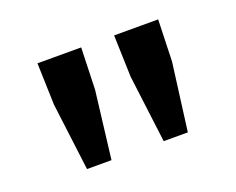

<svg xmlns="http://www.w3.org/2000/svg" viewBox="-66 -886 679 553"><g transform="rotate(-20 273.0 -609.5)"><path d="M118 -442 92 -649 88 -777H222L218 -649L193 -442ZM353 -442 327 -649 323 -777H458L454 -649L427 -442Z"/></g></svg>

Font: Noto Sans HK Thin SemiBold
Style: Regular
Weight: 600
Version: Version 2.004-H2;hotconv 1.0.118;makeotfexe 2.5.65603